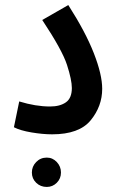

<svg xmlns="http://www.w3.org/2000/svg" viewBox="-20 -526 461 759"><path d="M35 -23Q60 -10 104.5 -2.5Q149 5 186 5Q293 5 338.5 -50.5Q384 -106 384 -175Q384 -231 351 -315.5Q318 -400 250 -506L147 -447Q226 -328 245 -269Q264 -210 264 -178Q264 -138 240.5 -121.5Q217 -105 178 -105Q121 -105 56 -125ZM165 213Q188 213 204.5 196.5Q221 180 221 156Q221 132 204.5 114.5Q188 97 165 97Q140 97 123 114.5Q106 132 106 156Q106 180 123 196.5Q140 213 165 213Z"/></svg>

Font: Noto Sans Arabic UI ExtraCondensed Semi
Style: Regular
Weight: 600
Width: 3
Designer: Nadine Chahine - Monotype Design Team
Foundry: Monotype Imaging Inc.
Version: Version 1.900